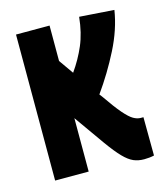

<svg xmlns="http://www.w3.org/2000/svg" viewBox="-90 -615 585 691"><g transform="rotate(-15 203.0 -269.0)"><path d="M363 9Q341 9 323.5 1.5Q306 -6 286 -26.5Q266 -47 238 -86L158 -199V0H33V-544H158V-412L196 -358Q225 -399 244 -443.5Q263 -488 269 -547L398 -538Q387 -468 350.5 -396Q314 -324 267 -258L274 -249Q307 -201 327.5 -177.5Q348 -154 362 -146Q376 -138 389 -138Q391 -138 393.5 -138Q396 -138 399 -138L400 5Q383 9 363 9Z"/></g></svg>

Font: Georama Condensed
Style: Bold
Weight: 700
Width: 3
Designer: Jean-Baptiste Levee
Foundry: Production Type
Version: Version 1.000